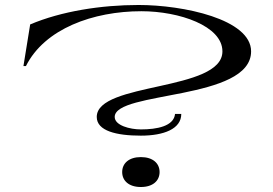

<svg xmlns="http://www.w3.org/2000/svg" viewBox="-20 -735 1096 770"><path d="M545 -191C637 -191 707 -218 707 -278H682C677 -229 610 -216 545 -216C501 -216 440 -232 440 -266C440 -371 987 -331 987 -529C987 -658 715 -715 536 -715C386 -715 226 -690 101 -637L74 -470H84C159 -620 354 -690 547 -690C699 -690 872 -631 872 -529C872 -367 368 -407 368 -266C368 -210 447 -191 545 -191ZM545 15C593 15 620 -10 620 -45C620 -80 593 -105 545 -105C497 -105 470 -80 470 -45C470 -10 497 15 545 15Z"/></svg>

Font: Sprat Extended
Style: Regular
Weight: 400
Width: 9
Designer: Ethan Nakache
Foundry: Collletttivo
Version: Version 2.000;Glyphs 3.2 (3217)